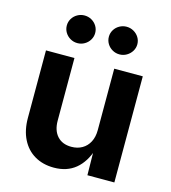

<svg xmlns="http://www.w3.org/2000/svg" viewBox="-114 -855 850 954"><g transform="rotate(15 311.5 -378.0)"><path d="M62.5 -198.7V-545.9H209V-224.1Q209 -173.3 235.1 -144.5Q261.2 -115.7 307.6 -115.7Q338.9 -115.7 362.8 -129.4Q386.7 -143.1 400.1 -168.7Q413.6 -194.3 413.6 -230V-545.9H560.5V0H421.9L419.9 -136.2H428.2Q406.2 -66.4 361.8 -29.8Q317.4 6.8 250.5 6.8Q193.8 6.8 151.4 -18.1Q108.9 -43 85.7 -89.4Q62.5 -135.7 62.5 -198.7ZM346.7 -692.4Q346.7 -711.6 356.5 -727.8Q366.3 -744 383.2 -753.6Q400.1 -763.2 419.8 -763.2Q439.5 -763.2 456.3 -753.6Q473.2 -744 483.2 -727.8Q493.2 -711.6 493.2 -692.4Q493.2 -673.3 483.2 -657Q473.1 -640.6 456.4 -630.9Q439.6 -621.1 419.8 -621.1Q399.9 -621.1 383.1 -630.9Q366.2 -640.6 356.4 -657Q346.7 -673.3 346.7 -692.4ZM130.4 -692.4Q130.4 -711.6 140.2 -727.8Q150 -744 166.9 -753.6Q183.8 -763.2 203.5 -763.2Q223.1 -763.2 240 -753.7Q256.8 -744.1 266.6 -727.9Q276.4 -711.6 276.4 -692.4Q276.4 -673.3 266.6 -657Q256.8 -640.6 240.1 -630.9Q223.3 -621.1 203.5 -621.1Q183.6 -621.1 166.7 -630.9Q149.9 -640.6 140.1 -657Q130.4 -673.3 130.4 -692.4Z"/></g></svg>

Font: Inter RS Variable
Style: Regular
Weight: 400
Designer: Rasmus Andersson (customised by Maria Ramos and Noel Pretorius)
Foundry: rsms
Version: Version 3.001;Glyphs 3.2.3 (3260)